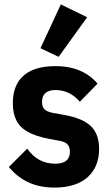

<svg xmlns="http://www.w3.org/2000/svg" viewBox="-20 -836 495 868"><path d="M226 12Q161 12 110 -11Q59 -34 20 -81L103 -164Q127 -130 158.5 -113Q190 -96 229 -96Q263 -96 279.5 -109.5Q296 -123 296 -150Q296 -171 285.5 -183Q275 -195 251 -199L198 -209Q142 -220 106.5 -239.5Q71 -259 54.5 -291Q38 -323 38 -369Q38 -452 87 -494.5Q136 -537 230 -537Q272 -537 306 -528.5Q340 -520 369 -502.5Q398 -485 421 -458L341 -376Q319 -402 291 -415.5Q263 -429 231 -429Q201 -429 185.5 -415.5Q170 -402 170 -375Q170 -353 181 -342Q192 -331 217 -326L272 -316Q355 -301 391.5 -265Q428 -229 428 -164Q428 -108 404 -68.5Q380 -29 335 -8.5Q290 12 226 12ZM374 -758 245 -579 163 -618 255 -816Z"/></svg>

Font: IBM Plex Sans Condensed
Style: Bold
Weight: 700
Width: 3
Designer: Mike Abbink, Paul van der Laan, Pieter van Rosmalen
Foundry: Bold Monday
Version: Version 3.201